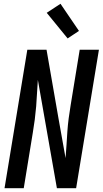

<svg xmlns="http://www.w3.org/2000/svg" viewBox="-20 -999 545 1019"><path d="M4 0 125 -735H227L290 -373L328 -160Q331 -195 333 -230Q335 -265 337.5 -300.5Q340 -336 344.5 -371Q349 -406 355 -441L403 -735H505L384 0H282L181 -575Q178 -540 176.5 -505Q175 -470 172 -434.5Q169 -399 164.5 -364Q160 -329 154 -294L106 0ZM339 -795 228 -931 301 -979 399 -835Z"/></svg>

Font: Iosevka SS18 Semibold
Style: Italic
Weight: 600
Italic angle: -9°
Monospace: yes
Designer: Belleve Invis
Foundry: Belleve Invis
Version: Version 25.1.1; ttfautohint (v1.8.4)